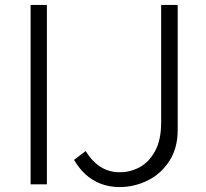

<svg xmlns="http://www.w3.org/2000/svg" viewBox="-20 -747 834 778"><path d="M104 -727H170V0H104ZM280 -99 327 -135Q380 -49 465 -49Q508 -49 546 -69.5Q584 -90 608.5 -135Q633 -180 633 -251V-727H700V-220Q700 -146 665.5 -93.5Q631 -41 577 -15Q523 11 465 11Q423 11 388 -2.5Q353 -16 326.5 -40.5Q300 -65 280 -99Z"/></svg>

Font: 寒蝉端黑体 Light
Style: Regular
Weight: 300
Designer: ChillDuanSans {Warren2060}; 
Source Han Sans {Ryoko NISHIZUKA 西塚涼子 (kana, bopomofo & ideographs); Paul D. Hunt (Latin, G
Foundry: ChillType&Adobe
Version: Version 1.300;Glyphs 3.3 (3306)